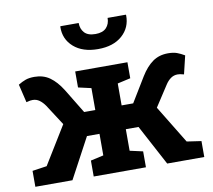

<svg xmlns="http://www.w3.org/2000/svg" viewBox="-83 -857 1056 951"><g transform="rotate(-10 445.5 -381.0)"><path d="M19.5 0V-80.1L92.3 -90.8L209.5 -281.7L142.6 -385.3Q129.9 -403.8 114.7 -414.8Q99.6 -425.8 80.6 -425.8Q72.3 -425.8 67.9 -424.8Q63.5 -423.8 48.8 -420.4L26.9 -512.2Q45.9 -523.9 64 -530.5Q82 -537.1 108.9 -537.1Q153.8 -537.1 186.3 -513.9Q218.8 -490.7 246.6 -446.3L321.8 -322.8H377.9V-433.1L313 -447.8V-528.3H575.7V-447.8L510.3 -433.1V-322.8H568.4L643.6 -446.3Q670.9 -490.7 703.4 -513.9Q735.8 -537.1 781.2 -537.1Q807.6 -537.1 825.7 -530.5Q843.8 -523.9 863.3 -512.2L841.3 -420.4Q826.7 -423.8 822 -424.8Q817.4 -425.8 809.6 -425.8Q790.5 -425.8 775.1 -414.8Q759.8 -403.8 748 -385.3L680.2 -281.2L796.4 -90.8L869.1 -80.1V0H682.6L574.2 -203.1H510.3V-94.7L575.7 -80.1V0H313V-80.1L377.9 -94.7V-203.1H314.9L206.1 0ZM444.8 -617.7Q367.2 -617.7 322.3 -657.2Q277.3 -696.8 278.8 -758.8L279.8 -761.7H371.6Q371.6 -731.9 389.2 -712.6Q406.7 -693.4 444.8 -693.4Q481.4 -693.4 499.3 -712.4Q517.1 -731.4 517.1 -761.7H608.9L609.9 -758.8Q610.8 -696.8 566.2 -657.2Q521.5 -617.7 444.8 -617.7Z"/></g></svg>

Font: Roboto Slab SemiBold
Style: Regular
Weight: 600
Designer: Google
Version: Version 2.001; ttfautohint (v1.8.3)